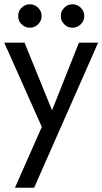

<svg xmlns="http://www.w3.org/2000/svg" viewBox="-20 -660 480 900"><path d="M81.5 -546Q65 -562 65 -585Q65 -608 81.5 -624Q98 -640 120 -640Q142 -640 158.5 -624Q175 -608 175 -585Q175 -562 158.5 -546Q142 -530 120 -530Q98 -530 81.5 -546ZM281.5 -546Q265 -562 265 -585Q265 -608 281.5 -624Q298 -640 320 -640Q342 -640 358.5 -624Q375 -608 375 -585Q375 -562 358.5 -546Q342 -530 320 -530Q298 -530 281.5 -546ZM440 -460 140 220H50L176 -65L0 -460H95L224 -143L350 -460Z"/></svg>

Font: renner_400book
Style: Book
Weight: 400
Version: Version 003.000 ; ttfautohint (v0.97) -l 8 -r 50 -G 200 -x 1